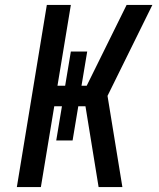

<svg xmlns="http://www.w3.org/2000/svg" viewBox="-20 -755 640 775"><path d="M48 0 169 -735H266L212 -409H243L266 -547H332L309 -409H330L491 -735H595L414 -368L474 0H378L325 -326H296L273 -188H207L230 -326H199L145 0Z"/></svg>

Font: Iosevka Custom Medium
Style: Italic
Weight: 500
Italic angle: -9°
Designer: Belleve Invis
Foundry: Belleve Invis
Version: Version 27.0.1